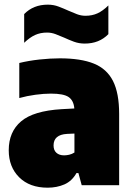

<svg xmlns="http://www.w3.org/2000/svg" viewBox="-20 -816 586 846"><path d="M190 11Q110.5 11 64.5 -34.8Q18.5 -80.5 18.5 -154Q18.5 -235 72.8 -281.2Q127 -327.5 251.5 -335L307.5 -338Q304.5 -373.5 282.2 -388.5Q260 -403.5 204.5 -403.5Q173.5 -403.5 136.2 -398.5Q99 -393.5 65 -384V-538.5Q106 -548.5 154 -553.8Q202 -559 244 -559Q336 -559 393.5 -535.8Q451 -512.5 478 -459Q505 -405.5 505 -314V0H340L325.5 -53.5H317Q297 -18 263.8 -3.5Q230.5 11 190 11ZM216 -175Q216 -154 228.5 -142.8Q241 -131.5 262.5 -131.5Q273 -131.5 285 -134.2Q297 -137 308 -144V-227.5L275 -226Q216 -222.5 216 -175ZM353.5 -624Q328 -624 305.8 -632.2Q283.5 -640.5 263 -650Q243.5 -658.5 225 -665.5Q206.5 -672.5 187.5 -672.5Q158 -672.5 134.5 -661.8Q111 -651 86.5 -627.5V-754Q127 -795.5 190.5 -795.5Q216 -795.5 238.2 -787Q260.5 -778.5 281.5 -769Q300.5 -760.5 319 -753.5Q337.5 -746.5 356.5 -746.5Q386 -746.5 409.5 -757.2Q433 -768 457.5 -792V-665.5Q417 -624 353.5 -624Z"/></svg>

Font: Encode Sans SemiCondensed SemiCondensed Black
Style: Regular
Weight: 900
Width: 4
Designer: Multiple Designers
Foundry: Impallari Type
Version: Version 3.000; ttfautohint (v1.8.3) -l 8 -r 50 -G 200 -x 14 